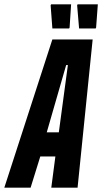

<svg xmlns="http://www.w3.org/2000/svg" viewBox="-66 -871 474 891"><path d="M-46 0 177 -688H364L294 0H172L191 -145H121L76 0ZM151 -257H207L249 -569H241ZM255 -739H177L169 -846L171 -851H264L257 -743ZM378 -739H301L292 -846L294 -851H388L380 -743Z"/></svg>

Font: Saira Ultra Condensed ExtraBold
Style: Italic
Weight: 800
Width: 1
Italic angle: -12°
Designer: Hector Gatti with collaboration of the Omnibus-Type team
Foundry: Omnibus-Type
Version: Version 1.001; ttfautohint (v1.8)